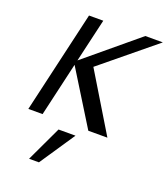

<svg xmlns="http://www.w3.org/2000/svg" viewBox="-180 -845 1109 1278"><g transform="rotate(20 375.0 -206.0)"><path d="M620.1 0H484.9L249 -380.9L161.1 0H60.1L227.1 -722.2H328.1L256.8 -415L626 -722.2H750L371.1 -411.1ZM416 60.1 248 310.1H178.2L295.9 60.1Z"/></g></svg>

Font: Perun
Style: Italic
Weight: 400
Italic angle: -12°
Foundry: Stefan Peev, Context Ltd
Version: Version 001.000